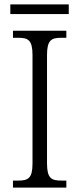

<svg xmlns="http://www.w3.org/2000/svg" viewBox="-20 -854 362 874"><path d="M27 -790H293V-834H27ZM39 0H282V-32H259C214 -32 194 -42 194 -111V-603C194 -672 214 -682 259 -682H282V-714H39V-682H63C108 -682 128 -672 128 -603V-110C128 -42 108 -32 63 -32H39Z"/></svg>

Font: Noto Serif Devanagari SemiCondensed Light
Style: Regular
Weight: 300
Width: 4
Designer: Universal Thirst, Indian Type Foundry and the Monotype Design Team
Foundry: Monotype Imaging Inc.
Version: Version 2.004